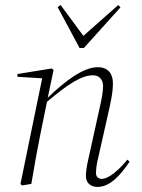

<svg xmlns="http://www.w3.org/2000/svg" viewBox="-20 -728 564 760"><path d="M366 12C416 12 458 -36 493 -88L484 -96C448 -52 409 -20 383 -20C368 -20 360 -29 360 -43C360 -60 363 -81 368 -100L415 -309C422 -343 427 -369 427 -398C427 -436 408 -462 367 -462C310 -462 238 -408 169 -341L192 -451L185 -457L49 -435V-424L147 -418L61 0L67 6L104 0C116 -73 127 -132 140 -198L166 -325C251 -397 304 -430 348 -430C372 -430 388 -414 388 -387C388 -363 381 -329 374 -299L329 -95C323 -70 320 -46 320 -31C320 -3 340 12 366 12ZM220 -708 208 -700 295 -538H312L457 -699L448 -708L310 -586Z"/></svg>

Font: Source Serif 4 Display Light
Style: Italic
Weight: 300
Italic angle: -12°
Designer: Frank Grießhammer
Foundry: Adobe Systems Incorporated
Version: Version 4.004;hotconv 1.0.117;makeotfexe 2.5.65602